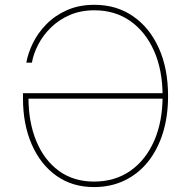

<svg xmlns="http://www.w3.org/2000/svg" viewBox="-20 -757 774 787"><path d="M365.2 9.8Q275.9 9.8 210.7 -36.9Q145.5 -83.5 109.9 -165.5Q74.2 -247.6 74.2 -353.5V-375H653.8V-352.5H86.9L96.7 -357.4Q96.7 -256.3 128.9 -178.5Q161.1 -100.6 221.4 -56.6Q281.7 -12.7 365.2 -12.7Q451.2 -12.7 514.4 -56.9Q577.6 -101.1 612.1 -180.2Q646.5 -259.3 646.5 -363.3Q646.5 -468.8 611.6 -547.9Q576.7 -627 513.9 -670.9Q451.2 -714.8 367.2 -714.8Q311 -714.8 266.4 -695.6Q221.7 -676.3 189.2 -644.5Q156.7 -612.8 137 -575Q117.2 -537.1 110.8 -500H87.9Q94.7 -539.1 115 -580.6Q135.3 -622.1 170.2 -657.7Q205.1 -693.4 254.4 -715.3Q303.7 -737.3 367.2 -737.3Q457.5 -737.3 525.4 -690.4Q593.3 -643.6 631.1 -559.6Q668.9 -475.6 668.9 -363.3Q668.9 -279.8 647.5 -211.4Q626 -143.1 586.2 -93.5Q546.4 -43.9 490.2 -17.1Q434.1 9.8 365.2 9.8Z"/></svg>

Font: Inter 18pt Thin
Style: Regular
Weight: 250
Designer: Rasmus Andersson
Foundry: rsms
Version: Version 4.001;git-66647c0bb